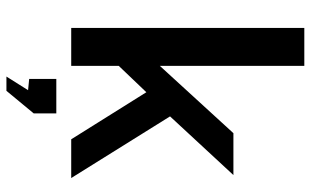

<svg xmlns="http://www.w3.org/2000/svg" viewBox="-209 -574 990 612"><g transform="rotate(90 286.0 -268.0)"><path d="M69 0V-743H190V-282.5L404.5 -517H538L351 -315L547.5 0H424L274 -239.5L190 -151.5V0ZM224 206.5 267.5 137.5 231.5 134V47.5H341.5V119.5L269.5 206.5Z"/></g></svg>

Font: Public Sans Thin SemiBold
Style: Regular
Weight: 600
Version: Version 2.001